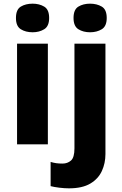

<svg xmlns="http://www.w3.org/2000/svg" viewBox="-20 -787 668 1047"><path d="M158 -767Q194 -767 221 -751Q248 -735 248 -689Q248 -644 221 -627.5Q194 -611 158 -611Q120 -611 93.5 -627.5Q67 -644 67 -689Q67 -735 93.5 -751Q120 -767 158 -767ZM241 -549V0H73V-549ZM381 -689Q381 -735 407.5 -751Q434 -767 471 -767Q508 -767 535 -751Q562 -735 562 -689Q562 -644 535 -627.5Q508 -611 471 -611Q434 -611 407.5 -627.5Q381 -644 381 -689ZM356 240Q332 240 303.5 236.5Q275 233 256 228V96Q273 101 287.5 103Q302 105 321 105Q348 105 367 88.5Q386 72 386 22V-549H555V53Q555 103 535.5 145.5Q516 188 472.5 214Q429 240 356 240Z"/></svg>

Font: Noto Sans Myanmar ExtraBold
Style: Regular
Weight: 800
Designer: Monotype Design Team
Foundry: Monotype Imaging Inc.
Version: Version 2.107; ttfautohint (v1.8.4.7-5d5b)